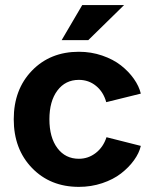

<svg xmlns="http://www.w3.org/2000/svg" viewBox="-20 -729 598 757"><path d="M291 -524.9Q339.4 -524.9 382.8 -510Q426.3 -495.1 456.8 -471.2Q487.3 -447.3 507.8 -418.2Q528.3 -389.2 535.2 -359.9L398.9 -326.2Q387.7 -366.7 358.6 -390.4Q329.6 -414.1 291 -414.1Q237.8 -414.1 206.3 -372.1Q174.8 -330.1 174.8 -258.8Q174.8 -187 206.3 -145Q237.8 -103 291 -103Q328.1 -103 357.7 -126Q387.2 -148.9 399.9 -188L535.2 -153.8Q528.8 -125.5 508.3 -97.2Q487.8 -68.8 457.3 -45.2Q426.8 -21.5 383.1 -6.8Q339.4 7.8 291 7.8Q178.2 7.8 106.2 -66.7Q34.2 -141.1 34.2 -258.8Q34.2 -376.5 106.2 -450.7Q178.2 -524.9 291 -524.9ZM304.2 -709H469.2L328.1 -570.8H223.1Z"/></svg>

Font: LT Superior
Style: Bold
Weight: 400
Designer: Daniel Lyons
Foundry: LyonsType
Version: Version 1.000